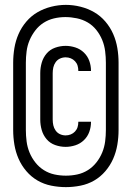

<svg xmlns="http://www.w3.org/2000/svg" viewBox="-20 -735 540 787"><path d="M249 -133Q227 -133 206 -140.5Q185 -148 171 -164.5Q157 -181 151 -202Q145 -223 145 -245V-435Q145 -457 151 -478Q157 -499 171 -515.5Q185 -532 206 -539.5Q227 -547 249 -547Q269 -547 289 -540.5Q309 -534 324 -519.5Q339 -505 346 -485.5Q353 -466 353 -445Q353 -445 353 -444.5Q353 -444 353 -444H301Q301 -444 301 -444.5Q301 -445 301 -445Q301 -456 298 -466Q295 -476 287.5 -484Q280 -492 270 -496Q260 -500 249 -500Q237 -500 226 -495Q215 -490 208 -480Q201 -470 198.5 -458.5Q196 -447 196 -435V-245Q196 -233 198.5 -221.5Q201 -210 208 -200Q215 -190 226 -185Q237 -180 249 -180Q260 -180 270 -184Q280 -188 287.5 -196Q295 -204 298 -214Q301 -224 301 -235Q301 -235 301 -235.5Q301 -236 301 -236H353Q353 -236 353 -235.5Q353 -235 353 -235Q353 -214 346 -194.5Q339 -175 324 -160.5Q309 -146 289 -139.5Q269 -133 249 -133ZM250 32Q220 32 190 26Q160 20 134 5Q108 -10 88 -33.5Q68 -57 56 -84.5Q44 -112 39 -142Q34 -172 34 -202V-478Q34 -508 39 -538Q44 -568 56 -595.5Q68 -623 88 -646.5Q108 -670 134 -685Q160 -700 190 -707.5Q220 -715 250 -715Q280 -715 310 -707.5Q340 -700 366 -685Q392 -670 412 -646.5Q432 -623 444 -595.5Q456 -568 461 -538Q466 -508 466 -478V-202Q466 -172 461 -142Q456 -112 444 -84.5Q432 -57 412 -33.5Q392 -10 366 5Q340 20 310 26Q280 32 250 32ZM250 -15Q274 -15 297 -20Q320 -25 340 -37.5Q360 -50 375 -69Q390 -88 399 -110Q408 -132 411 -155.5Q414 -179 414 -202V-478Q414 -501 411 -525Q408 -549 399 -571Q390 -593 375 -612Q360 -631 339.5 -643Q319 -655 295 -660Q271 -665 248 -665Q224 -665 201 -659.5Q178 -654 158.5 -641.5Q139 -629 124.5 -610Q110 -591 101 -569.5Q92 -548 89 -524.5Q86 -501 86 -478V-202Q86 -179 89 -155.5Q92 -132 101 -110Q110 -88 125 -69Q140 -50 160 -37.5Q180 -25 203 -20Q226 -15 250 -15Z"/></svg>

Font: Iosevka Term Light
Style: Regular
Weight: 300
Monospace: yes
Designer: Belleve Invis
Foundry: Belleve Invis
Version: Version 9.0.1; ttfautohint (v1.8.3)